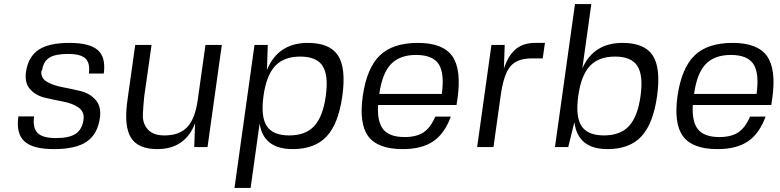

<svg xmlns="http://www.w3.org/2000/svg" viewBox="-20 -720 3817 940"><path d="M186 -375H183Q178 -339 208.5 -320.5Q239 -302 284.5 -293.5Q330 -285 375 -274Q420 -263 448.5 -230.5Q477 -198 469 -143Q458 -63 404.5 -26.5Q351 10 244 10Q141 10 99.5 -28Q58 -66 70 -150H147Q139 -94 164 -69Q189 -44 254 -44Q319 -44 350.5 -65Q382 -86 389 -134Q394 -173 364.5 -193.5Q335 -214 290 -222.5Q245 -231 200.5 -241.5Q156 -252 128 -282.5Q100 -313 107 -367Q118 -442 168.5 -476Q219 -510 320 -510Q419 -510 459 -474.5Q499 -439 488 -360H415Q422 -411 398.5 -433.5Q375 -456 313 -456Q251 -456 221.5 -437.5Q192 -419 186 -375Z M948 -230 986 -500H1066L996 0H931L935 -116Q886 10 750 10Q655 10 620.5 -47Q586 -104 604 -230L642 -500H722L686 -247Q681 -200 679.5 -157.5Q678 -115 704 -86Q730 -57 785 -57Q858 -57 896.5 -97.5Q935 -138 948 -230Z M1207 200H1128L1226 -500H1291L1287 -378Q1342 -510 1487 -510Q1595 -510 1635 -448Q1675 -386 1656 -250Q1637 -114 1579 -52Q1521 10 1413 10Q1270 10 1251 -115ZM1518.5 -103Q1561 -149 1575 -250Q1589 -351 1559.5 -397Q1530 -443 1450 -443Q1370 -443 1327 -397Q1284 -351 1270 -250Q1256 -149 1286 -103Q1316 -57 1396 -57Q1476 -57 1518.5 -103Z M1831 -206Q1826 -124 1856.5 -86.5Q1887 -49 1961 -49Q2019 -49 2053.5 -72Q2088 -95 2111 -149H2187Q2157 -66 2101 -28Q2045 10 1952 10Q1830 10 1783.5 -52Q1737 -114 1756 -250Q1776 -387 1839.5 -448.5Q1903 -510 2026 -510Q2148 -510 2194 -445.5Q2240 -381 2220 -239L2215 -206ZM2143 -260Q2157 -362 2127.5 -406.5Q2098 -451 2017 -451Q1937 -451 1894 -406Q1851 -361 1837 -260Z M2601 -510H2648L2637 -434H2582Q2510 -434 2477.5 -393.5Q2445 -353 2431 -250L2396 0H2316L2386 -500H2451L2447 -384Q2468 -448 2504.5 -479Q2541 -510 2601 -510Z M2875 -700 2831 -385Q2886 -510 3028 -510Q3136 -510 3176 -448Q3216 -386 3197 -250Q3178 -114 3120 -52Q3062 10 2954 10Q2809 10 2792 -122L2762 0H2697L2795 -700ZM3059.5 -103Q3102 -149 3116 -250Q3130 -351 3100.5 -397Q3071 -443 2991 -443Q2911 -443 2868 -397Q2825 -351 2811 -250Q2797 -149 2827 -103Q2857 -57 2937 -57Q3017 -57 3059.5 -103Z M3372 -206Q3367 -124 3397.5 -86.5Q3428 -49 3502 -49Q3560 -49 3594.5 -72Q3629 -95 3652 -149H3728Q3698 -66 3642 -28Q3586 10 3493 10Q3371 10 3324.5 -52Q3278 -114 3297 -250Q3317 -387 3380.5 -448.5Q3444 -510 3567 -510Q3689 -510 3735 -445.5Q3781 -381 3761 -239L3756 -206ZM3684 -260Q3698 -362 3668.5 -406.5Q3639 -451 3558 -451Q3478 -451 3435 -406Q3392 -361 3378 -260Z"/></svg>

Font: Fivo Sans Modern
Style: Italic
Weight: 400
Designer: Alexander Slobzheninov
Foundry: Alexander Slobzheninov
Version: 1.0